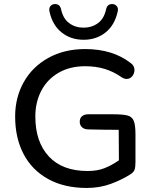

<svg xmlns="http://www.w3.org/2000/svg" viewBox="-20 -922 769 951"><path d="M55 -345Q55 -439 97.5 -515Q140 -591 219 -635Q298 -679 402 -679Q538 -679 627 -610Q646 -597 646 -575Q646 -558 635 -544.5Q624 -531 607 -531Q596 -531 583 -539Q543 -567 499 -580.5Q455 -594 402 -594Q326 -594 270 -561.5Q214 -529 184.5 -472.5Q155 -416 155 -345Q155 -219 222 -147Q289 -75 414 -75Q462 -75 497.5 -89Q533 -103 569 -128L568 -279Q503 -279 418 -281Q398 -281 386.5 -291.5Q375 -302 375 -319Q375 -337 386.5 -346.5Q398 -356 418 -356H537Q589 -356 611.5 -350Q634 -344 642.5 -323.5Q651 -303 651 -257V-118Q651 -94 646.5 -81.5Q642 -69 628 -60Q585 -32 529.5 -11.5Q474 9 410 9Q298 9 218 -35.5Q138 -80 96.5 -159.5Q55 -239 55 -345ZM225 -865Q224 -868 224 -874Q224 -887 232.5 -894.5Q241 -902 252 -902Q276 -902 282 -878Q292 -830 322.5 -807.5Q353 -785 394 -785Q435 -785 465.5 -807.5Q496 -830 506 -878Q512 -902 536 -902Q549 -902 558 -892Q567 -882 563 -865Q548 -797 502.5 -761Q457 -725 394 -725Q331 -725 285.5 -761Q240 -797 225 -865Z"/></svg>

Font: SN Pro
Style: Regular
Weight: 400
Designer: Tobias Whetton
Foundry: Supernotes
Version: Version 1.003